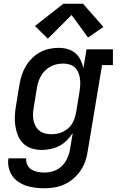

<svg xmlns="http://www.w3.org/2000/svg" viewBox="-20 -794 640 1027"><path d="M218 213Q193 213 168 210Q143 207 120.5 199.5Q98 192 78 178.5Q58 165 45 145.5Q32 126 26.5 101.5Q21 77 25 53H120Q119 65 122 77Q125 89 132 98Q139 107 149 113Q159 119 170 122.5Q181 126 193.5 127.5Q206 129 218 129Q243 129 268 120.5Q293 112 311.5 93.5Q330 75 340.5 51Q351 27 355 2L369 -82Q355 -61 337 -43Q319 -25 297 -13.5Q275 -2 251 3Q227 8 204 8Q175 8 149.5 0Q124 -8 105 -26Q86 -44 76 -69Q66 -94 62 -120.5Q58 -147 59.5 -175Q61 -203 66 -231L84 -341Q88 -366 96 -391Q104 -416 117.5 -439Q131 -462 150.5 -481.5Q170 -501 193.5 -514Q217 -527 242.5 -532.5Q268 -538 294 -538Q319 -538 342 -531.5Q365 -525 382.5 -510Q400 -495 410.5 -474Q421 -453 426 -430L443 -530H584V-446H526L449 16Q445 43 436 69Q427 95 411 118.5Q395 142 373 161Q351 180 325 192Q299 204 272 208.5Q245 213 218 213ZM255 -76Q271 -76 286.5 -79Q302 -82 316.5 -89Q331 -96 344 -107Q357 -118 365.5 -132Q374 -146 379 -161.5Q384 -177 387 -192L405 -302Q408 -320 409 -337.5Q410 -355 408 -372Q406 -389 399.5 -405Q393 -421 381 -432.5Q369 -444 352.5 -449Q336 -454 318 -454Q301 -454 284.5 -450.5Q268 -447 252.5 -439Q237 -431 223.5 -418.5Q210 -406 201 -391Q192 -376 186.5 -360Q181 -344 178 -327L160 -217Q157 -200 156.5 -182.5Q156 -165 159.5 -149Q163 -133 171 -118.5Q179 -104 192 -94Q205 -84 221.5 -80Q238 -76 255 -76ZM236 -587 167 -655 319 -774H424L533 -650L451 -593L363 -714Z"/></svg>

Font: Iosevka Slab Medium Extended
Style: Italic
Weight: 500
Width: 7
Italic angle: -9°
Monospace: yes
Designer: Belleve Invis
Foundry: Belleve Invis
Version: Version 11.1.0; ttfautohint (v1.8.3)